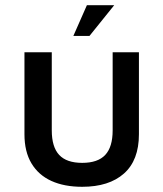

<svg xmlns="http://www.w3.org/2000/svg" viewBox="-20 -703 628 738"><path d="M296 15Q227 15 177.5 -7.5Q128 -30 101 -75Q74 -120 74 -187V-502H179V-202Q179 -138 207.5 -107.5Q236 -77 296 -77Q356 -77 384.5 -107.5Q413 -138 413 -202V-502H514V-187Q514 -87 456.5 -36Q399 15 296 15ZM262 -565 314 -683H419L324 -565Z"/></svg>

Font: Maven Pro Medium
Style: Regular
Weight: 500
Designer: Joe Prince
Foundry: Joe Prince
Version: Version 2.103